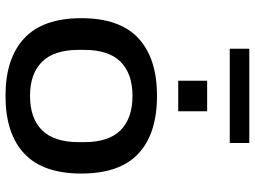

<svg xmlns="http://www.w3.org/2000/svg" viewBox="-134 -779 925 697"><g transform="rotate(90 328.5 -430.5)"><path d="M157 -802V-873H499V-802ZM273 -615V-720H384V-615ZM328 12Q192 12 119 -56Q46 -124 46 -263Q46 -403 119 -470.5Q192 -538 328 -538Q465 -538 537.5 -470.5Q610 -403 610 -263Q610 -124 537.5 -56Q465 12 328 12ZM328 -77Q409 -77 452.5 -120.5Q496 -164 496 -254V-273Q496 -363 452.5 -406Q409 -449 328 -449Q248 -449 204.5 -406Q161 -363 161 -273V-254Q161 -164 204.5 -120.5Q248 -77 328 -77Z"/></g></svg>

Font: Archivo SemiExpanded Medium
Style: Regular
Weight: 500
Width: 6
Designer: Hector Gatti
Foundry: Omnibus-Type
Version: Version 2.001; ttfautohint (v1.8.3)